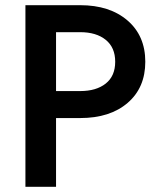

<svg xmlns="http://www.w3.org/2000/svg" viewBox="-20 -720 618 740"><path d="M196 -369H289Q351 -369 387.5 -398Q424 -427 424 -482Q424 -537 387.5 -566.5Q351 -596 289 -596H196ZM196 -265V0H78V-700H289Q403 -700 471.5 -641Q540 -582 540 -482Q540 -382 472 -323.5Q404 -265 289 -265Z"/></svg>

Font: Renner* Medium
Style: Medium
Weight: 500
Version: Version 003.000 ; ttfautohint (v0.97) -l 8 -r 50 -G 200 -x 1